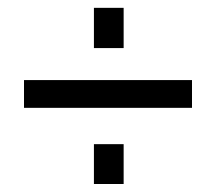

<svg xmlns="http://www.w3.org/2000/svg" viewBox="-20 -460 540 480"><path d="M214.8 -99.6V0H289.1V-99.6ZM214.8 -440.4V-339.8H289.1V-440.4ZM460 -190.4V-259.8H40V-190.4Z"/></svg>

Font: Geo
Style: Regular
Weight: 500
Version: Version 001.2